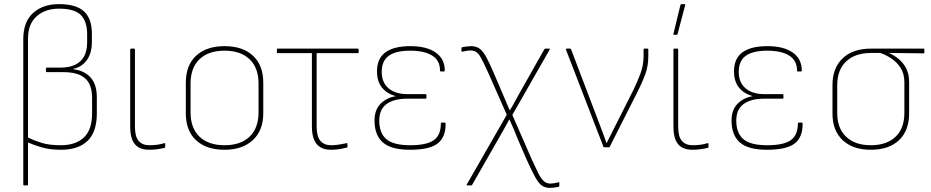

<svg xmlns="http://www.w3.org/2000/svg" viewBox="-20 -715 4519 932"><path d="M97 185Q93 185 93 181V-525Q93 -609 140.5 -652Q188 -695 266 -695Q350 -695 388 -659.5Q426 -624 426 -552V-512Q426 -456 401 -422.5Q376 -389 336 -381V-379Q390 -372 420 -338.5Q450 -305 450 -243V-165Q450 -74 405 -31Q360 12 276 12Q222 12 181.5 0Q141 -12 112 -25V-49Q145 -33 182 -21.5Q219 -10 275 -10Q347 -10 387 -47.5Q427 -85 427 -165V-241Q427 -278 414.5 -306Q402 -334 371 -349.5Q340 -365 285 -365H207Q203 -365 203 -369V-383Q203 -387 207 -387H276Q315 -387 343.5 -400Q372 -413 387.5 -440Q403 -467 403 -511V-548Q403 -611 372.5 -642Q342 -673 266 -673Q200 -673 158 -636Q116 -599 116 -528V181Q116 185 112 185Z M704 12Q673 12 652.5 0Q632 -12 622 -36.5Q612 -61 612 -101V-475Q612 -479 616 -479H631Q635 -479 635 -475V-101Q635 -51 653.5 -30.5Q672 -10 705 -10Q725 -10 743.5 -12.5Q762 -15 777 -20Q782 -21 782 -17V-2Q782 2 778 3Q766 6 745.5 9Q725 12 704 12Z M1070 12Q981 12 931.5 -34.5Q882 -81 882 -165V-314Q882 -398 932 -444.5Q982 -491 1070 -491Q1158 -491 1208 -444.5Q1258 -398 1258 -314V-165Q1258 -82 1207.5 -35Q1157 12 1070 12ZM1070 -10Q1148 -10 1191.5 -51.5Q1235 -93 1235 -170V-309Q1235 -386 1191.5 -427.5Q1148 -469 1070 -469Q992 -469 948.5 -427.5Q905 -386 905 -309V-170Q905 -93 948.5 -51.5Q992 -10 1070 -10Z M1586 12Q1556 12 1535.5 0Q1515 -12 1504.5 -37Q1494 -62 1494 -102V-457H1327Q1324 -457 1324 -461V-475Q1324 -479 1327 -479H1717Q1721 -479 1721 -475V-461Q1721 -457 1717 -457H1517V-102Q1517 -52 1535.5 -31Q1554 -10 1587 -10Q1608 -10 1627.5 -13.5Q1647 -17 1662 -20Q1666 -22 1666 -18L1667 -3Q1667 1 1662 2Q1651 5 1630.5 8.5Q1610 12 1586 12Z M1970 12Q1879 12 1838.5 -23.5Q1798 -59 1798 -130Q1798 -181 1826.5 -210.5Q1855 -240 1900 -248V-249Q1858 -260 1834 -290Q1810 -320 1810 -369Q1810 -431 1851 -461Q1892 -491 1972 -491Q2051 -491 2095 -460Q2139 -429 2139 -373Q2139 -368 2135 -368H2119Q2116 -368 2116 -372Q2116 -422 2077.5 -445.5Q2039 -469 1972 -469Q1902 -469 1867.5 -444.5Q1833 -420 1833 -366Q1833 -314 1866.5 -286Q1900 -258 1958 -258H2046Q2050 -258 2050 -254V-240Q2050 -236 2046 -236H1956Q1892 -236 1856.5 -210Q1821 -184 1821 -130Q1821 -69 1855.5 -39.5Q1890 -10 1971 -10Q2051 -10 2085.5 -34.5Q2120 -59 2120 -116Q2120 -120 2124 -120H2139Q2143 -120 2143 -115Q2144 -50 2105 -19Q2066 12 1970 12Z M2649 197Q2626 197 2610 185.5Q2594 174 2578 145Q2562 116 2538 63L2495 -36Q2486 -60 2474.5 -86.5Q2463 -113 2453 -135H2452Q2440 -113 2428.5 -92Q2417 -71 2404 -49L2272 182Q2270 185 2267 185H2249Q2247 185 2246 183.5Q2245 182 2246 180L2440 -158L2353 -355Q2326 -416 2309.5 -443Q2293 -470 2266 -470Q2255 -470 2243.5 -468Q2232 -466 2224 -464Q2220 -463 2220 -467V-481Q2220 -485 2224 -486Q2235 -488 2246 -489.5Q2257 -491 2267 -491Q2290 -491 2306.5 -480Q2323 -469 2339 -440.5Q2355 -412 2378 -358L2416 -269Q2425 -247 2435 -224.5Q2445 -202 2454 -180H2455Q2469 -202 2481.5 -226Q2494 -250 2507 -272L2623 -477Q2624 -479 2629 -479H2646Q2651 -479 2648 -474L2467 -157L2561 58Q2580 100 2593 126Q2606 152 2619.5 164Q2633 176 2651 176Q2661 176 2672 174Q2683 172 2691 170Q2695 168 2695 174V187Q2695 190 2691 192Q2681 194 2670 195.5Q2659 197 2649 197Z M2913 0Q2910 0 2909 -3L2727 -475Q2726 -479 2731 -479H2748Q2751 -479 2752 -476L2882 -134Q2893 -105 2903.5 -77.5Q2914 -50 2924 -21H2925Q2940 -51 2954.5 -80Q2969 -109 2984 -138L3055 -279Q3073 -316 3088.5 -357Q3104 -398 3104 -442V-476Q3104 -479 3108 -479H3123Q3127 -479 3127 -475V-442Q3127 -393 3111.5 -352Q3096 -311 3075 -270L2940 -3Q2939 0 2935 0Z M3341 12Q3310 12 3289.5 0Q3269 -12 3259 -36.5Q3249 -61 3249 -101V-475Q3249 -479 3253 -479H3268Q3272 -479 3272 -475V-101Q3272 -51 3290.5 -30.5Q3309 -10 3342 -10Q3362 -10 3380.5 -12.5Q3399 -15 3414 -20Q3419 -21 3419 -17V-2Q3419 2 3415 3Q3403 6 3382.5 9Q3362 12 3341 12ZM3252 -546Q3248 -546 3249 -551L3283 -691Q3285 -695 3288 -695H3304Q3307 -695 3306 -690L3269 -550Q3268 -546 3265 -546Z M3703 12Q3612 12 3571.5 -23.5Q3531 -59 3531 -130Q3531 -181 3559.5 -210.5Q3588 -240 3633 -248V-249Q3591 -260 3567 -290Q3543 -320 3543 -369Q3543 -431 3584 -461Q3625 -491 3705 -491Q3784 -491 3828 -460Q3872 -429 3872 -373Q3872 -368 3868 -368H3852Q3849 -368 3849 -372Q3849 -422 3810.5 -445.5Q3772 -469 3705 -469Q3635 -469 3600.5 -444.5Q3566 -420 3566 -366Q3566 -314 3599.5 -286Q3633 -258 3691 -258H3779Q3783 -258 3783 -254V-240Q3783 -236 3779 -236H3689Q3625 -236 3589.5 -210Q3554 -184 3554 -130Q3554 -69 3588.5 -39.5Q3623 -10 3704 -10Q3784 -10 3818.5 -34.5Q3853 -59 3853 -116Q3853 -120 3857 -120H3872Q3876 -120 3876 -115Q3877 -50 3838 -19Q3799 12 3703 12Z M4207 12Q4120 12 4070.5 -34.5Q4021 -81 4021 -164V-302Q4021 -385 4070.5 -432Q4120 -479 4208 -479H4464Q4467 -479 4467 -475V-460Q4467 -456 4464 -456L4297 -458V-457Q4321 -446 4342.5 -428.5Q4364 -411 4378.5 -383.5Q4393 -356 4393 -318V-164Q4393 -81 4344 -34.5Q4295 12 4207 12ZM4207 -10Q4284 -10 4327 -51Q4370 -92 4370 -167V-315Q4370 -357 4352 -385Q4334 -413 4307 -431Q4280 -449 4253 -458H4208Q4132 -458 4088 -417.5Q4044 -377 4044 -300V-167Q4044 -92 4087.5 -51Q4131 -10 4207 -10Z"/></svg>

Font: Sofia Sans Thin
Style: Regular
Weight: 250
Designer: Botio Nikoltchev, Ani Petrova
Foundry: lettersoup
Version: Version 4.101